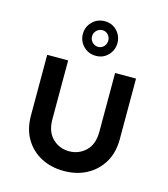

<svg xmlns="http://www.w3.org/2000/svg" viewBox="-108 -795 778 891"><g transform="rotate(15 281.0 -349.5)"><path d="M280.3 10.7Q219.7 10.7 171.4 -14.6Q123 -40 95.2 -86.9Q67.4 -133.8 67.4 -199.2V-490.2H168V-208Q168 -147.5 201.2 -115.7Q234.4 -84 280.3 -84Q327.1 -84 360.4 -115.7Q393.6 -147.5 393.6 -208V-490.2H494.1V-199.2Q494.1 -133.8 465.8 -86.9Q437.5 -40 389.6 -14.6Q341.8 10.7 280.3 10.7ZM286.1 -543.9Q250 -543.9 226.1 -568.4Q202.1 -592.8 202.1 -627Q202.1 -661.1 226.1 -685.5Q250 -710 286.1 -710Q321.3 -710 344.7 -685.5Q368.2 -661.1 368.2 -627Q368.2 -592.8 344.7 -568.4Q321.3 -543.9 286.1 -543.9ZM286.1 -586.9Q301.8 -586.9 313 -598.6Q324.2 -610.4 324.2 -627Q324.2 -643.6 313 -655.3Q301.8 -667 286.1 -667Q269.5 -667 257.8 -655.3Q246.1 -643.6 246.1 -627Q246.1 -610.4 257.8 -598.6Q269.5 -586.9 286.1 -586.9Z"/></g></svg>

Font: Sen Medium
Style: Regular
Weight: 500
Designer: Kosal Sen, Philatype
Foundry: Philatype
Version: Version 2.000;gftools[0.9.31]